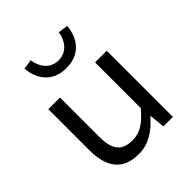

<svg xmlns="http://www.w3.org/2000/svg" viewBox="-232 -1001 1164 1164"><g transform="rotate(-45 350.0 -419.0)"><path d="M161 -843C167 -755 218 -665 343 -665C469 -665 520 -755 527 -843L464 -852C455 -793 418 -732 343 -732C268 -732 231 -793 223 -852ZM89 -216C89 -65 151 14 285 14C372 14 438 -32 495 -98H499L508 0H590V-567H490V-175C429 -103 382 -72 317 -72C225 -72 189 -122 189 -229V-567H89Z"/></g></svg>

Font: Kawkab Mono Light
Style: Bold
Weight: 400
Monospace: yes
Designer: Abdullah Arif
Foundry: Abdullah Arif
Version: Version 1.000;PS 000.500;hotconv 1.0.88;makeotf.lib2.5.64775